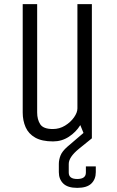

<svg xmlns="http://www.w3.org/2000/svg" viewBox="-20 -670 565 930"><path d="M90 -650H160V-125Q160 -91 175 -68Q190 -45 236 -45Q268 -45 295 -61.5Q322 -78 338.5 -101.5Q355 -125 355 -145V-650H425V0H395L369 -64Q348 -30 313.5 -7.5Q279 15 237 15Q183 15 150.5 -3.5Q118 -22 104 -54Q90 -86 90 -125ZM425 0 362 51Q313 91 313 124V166Q313 197 354 197Q396 197 396 166V136H444V164Q444 198 422.5 219Q401 240 354 240Q308 240 286.5 219Q265 198 265 164V124Q265 104 273 83.5Q281 63 306 41L396 -36Z"/></svg>

Font: Unica One
Style: Regular
Weight: 400
Designer: Eduardo Rodriguez Tunni
Foundry: Eduardo Rodriguez Tunni
Version: Version 2.000; ttfautohint (v1.8.4.7-5d5b);gftools[0.9.23]